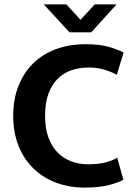

<svg xmlns="http://www.w3.org/2000/svg" viewBox="-20 -842 610 873"><path d="M380 -95Q426 -95 458 -103Q490 -111 513 -125L541 -25Q517 -11 473 0Q429 11 366 11Q295 11 235 -11.5Q175 -34 131.5 -76.5Q88 -119 64 -179.5Q40 -240 40 -316Q40 -390 63.5 -450Q87 -510 129.5 -552.5Q172 -595 233 -618Q294 -641 369 -641Q433 -641 474.5 -629Q516 -617 542 -603L511 -502Q485 -516 453.5 -525.5Q422 -535 383 -535Q342 -535 306 -523Q270 -511 243 -484.5Q216 -458 200.5 -416.5Q185 -375 185 -316Q185 -259 200 -217.5Q215 -176 241.5 -149Q268 -122 303.5 -108.5Q339 -95 380 -95ZM179 -822H282L346 -752L411 -822H510L395 -695H296Z"/></svg>

Font: Mukta
Style: Bold
Weight: 700
Designer: Girish Dalvi and Yashodeep Gholap
Foundry: Ek Type
Version: Version 2.538;PS 1.002;hotconv 16.6.51;makeotf.lib2.5.65220;